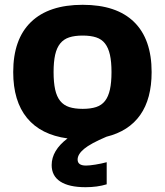

<svg xmlns="http://www.w3.org/2000/svg" viewBox="-20 -570 687 799"><path d="M336 209Q267 209 231 185.5Q195 162 195 117Q195 56 261 6Q150 -9 92.5 -79Q35 -149 35 -270Q35 -407 109 -478.5Q183 -550 324 -550Q465 -550 538 -478.5Q611 -407 611 -270Q611 -159 563.5 -91.5Q516 -24 423 -1Q357 27 330 49.5Q303 72 303 94Q303 119 338 119Q352 119 377 115Q402 111 424 105V197Q385 209 336 209ZM324 -117Q357 -117 380 -124.5Q403 -132 417 -150Q431 -168 437.5 -197.5Q444 -227 444 -270Q444 -313 437.5 -342Q431 -371 417 -389Q403 -407 380 -414.5Q357 -422 324 -422Q291 -422 268 -414.5Q245 -407 230.5 -389Q216 -371 209.5 -342Q203 -313 203 -270Q203 -227 209.5 -197.5Q216 -168 230.5 -150Q245 -132 268 -124.5Q291 -117 324 -117Z"/></svg>

Font: Encode Sans Normal
Style: Bold
Weight: 700
Designer: Pablo Impallari, Andres Torresi
Foundry: Pablo Impallari, Andres Torresi
Version: Version 1.000; ttfautohint (v1.00) -l 8 -r 50 -G 200 -x 14 -